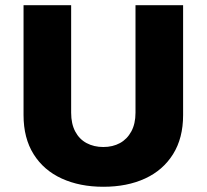

<svg xmlns="http://www.w3.org/2000/svg" viewBox="-20 -700 790 734"><path d="M252 -680H70V-260Q70 -172 108.5 -110.5Q147 -49 216 -17.5Q285 14 375 14Q466 14 534.5 -17.5Q603 -49 641.5 -110.5Q680 -172 680 -260V-680H498V-269Q498 -227 482 -197.5Q466 -168 438.5 -153Q411 -138 375 -138Q339 -138 311 -153Q283 -168 267.5 -197.5Q252 -227 252 -269Z"/></svg>

Font: Catamaran Thin Black
Style: Regular
Weight: 900
Version: Version 2.000